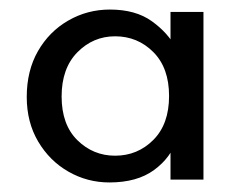

<svg xmlns="http://www.w3.org/2000/svg" viewBox="-20 -729 492 402"><path d="M209 -347Q163 -347 123.5 -369.5Q84 -392 60 -432.5Q36 -473 36 -526Q36 -581 59.5 -622Q83 -663 123 -686Q163 -709 210 -709Q264 -709 298 -684.5Q332 -660 348 -629L337 -596V-704H406V-353H337V-460L350 -437Q338 -399 302.5 -373Q267 -347 209 -347ZM221 -403Q268 -403 301 -436Q334 -469 334 -528Q334 -587 301 -620Q268 -653 221 -653Q175 -653 142 -619.5Q109 -586 109 -527Q109 -468 142 -435.5Q175 -403 221 -403Z"/></svg>

Font: Host Grotesk Light
Style: Regular
Weight: 400
Version: Version 1.003